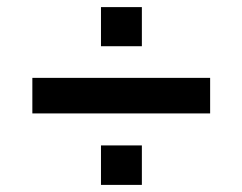

<svg xmlns="http://www.w3.org/2000/svg" viewBox="-20 -520 682 540"><path d="M264 -390H379V-500H264ZM71 -201H571V-301H71ZM264 0H379V-111H264Z"/></svg>

Font: Custom Plus Jakarta Sans SemiBold
Style: Regular
Weight: 600
Designer: Gumpita Rahayu & FullSphere
Foundry: Tokotype & FullSphere
Version: Version 1.001;hotconv 1.0.117;makeotfexe 2.5.65602